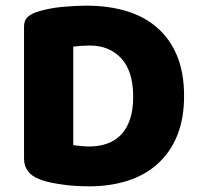

<svg xmlns="http://www.w3.org/2000/svg" viewBox="-20 -643 706 679"><path d="M239 -130Q250 -128 266 -126.5Q282 -125 296 -125Q330 -125 358.5 -135Q387 -145 407.5 -166Q428 -187 439.5 -220.5Q451 -254 451 -301Q451 -391 409 -436.5Q367 -482 297 -482Q283 -482 268.5 -481Q254 -480 239 -478ZM295 16Q278 16 256 15Q234 14 210.5 11Q187 8 163.5 3.5Q140 -1 120 -9Q65 -30 65 -82V-549Q65 -570 76.5 -581.5Q88 -593 108 -600Q151 -614 199 -618.5Q247 -623 285 -623Q363 -623 426.5 -604Q490 -585 535.5 -545.5Q581 -506 606 -446Q631 -386 631 -304Q631 -224 607 -164.5Q583 -105 538.5 -64.5Q494 -24 432 -4Q370 16 295 16Z"/></svg>

Font: Baloo Bhai
Style: Regular
Weight: 400
Designer: Supriya Tembe, Noopur Datye and Ek Type
Foundry: Ek Type
Version: Version 1.443;PS 1.000;hotconv 16.6.51;makeotf.lib2.5.65220;